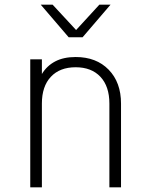

<svg xmlns="http://www.w3.org/2000/svg" viewBox="-20 -805 640 825"><path d="M110 0V-550H160V-487Q181 -522 217 -541Q253 -560 305 -560Q394 -560 447 -505.5Q500 -451 500 -360V0H450V-360Q450 -434 411.5 -475Q373 -516 305 -516Q237 -516 198.5 -475Q160 -434 160 -360V0ZM275 -645 155 -785H206L307 -676L407 -785H455L335 -645Z"/></svg>

Font: Tiny Thin
Style: Regular
Weight: 100
Monospace: yes
Designer: Philipp Nurullin, Konstantin Bulenkov
Foundry: JetBrains
Version: Version 2.251; ttfautohint (v1.8.4.7-5d5b)